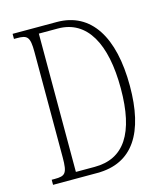

<svg xmlns="http://www.w3.org/2000/svg" viewBox="-108 -796 751 877"><g transform="rotate(-15 267.5 -357.0)"><path d="M34 0H243C413 0 490 -127 490 -346C490 -577 405 -714 243 -714H34V-690H48C97 -690 109 -681 109 -608V-110C109 -33 98 -24 48 -24H34ZM239 -30H150V-684H240C378 -684 447 -557 447 -346C447 -134 378 -30 239 -30Z"/></g></svg>

Font: Noto Serif Khmer ExtraCondensed ExtraLight
Style: Regular
Weight: 200
Width: 2
Designer: Danh Hong and the Monotype Design Team
Foundry: Monotype Imaging Inc.
Version: Version 2.004